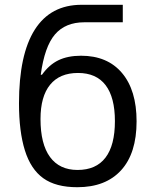

<svg xmlns="http://www.w3.org/2000/svg" viewBox="-20 -780 650 810"><path d="M309.1 -472.2Q231.9 -472.2 191.4 -422.6Q150.9 -373 150.9 -277.8Q150.9 -172.4 190.9 -117.7Q231 -63 307.1 -63Q385.3 -63 425 -115Q464.8 -167 464.8 -269Q464.8 -369.1 425.5 -420.7Q386.2 -472.2 309.1 -472.2ZM335.9 -686Q255.9 -686 211.9 -634.8Q168 -583.5 151.9 -464.8H157.2Q187 -506.8 226.6 -525.9Q266.1 -544.9 321.8 -544.9Q433.1 -544.9 494.6 -472.2Q556.2 -399.4 556.2 -268.1Q556.2 -133.3 491 -61.8Q425.8 9.8 306.2 9.8Q215.3 9.8 162.6 -28.1Q109.9 -65.9 85 -145.5Q60.1 -225.1 60.1 -344.2Q60.1 -549.8 126.7 -654.8Q193.4 -759.8 324.2 -759.8H498V-686Z"/></svg>

Font: NotoPenekeko
Style: Regular
Weight: 400
Designer: Monotype Design team
Foundry: Monotype Imaging Inc.
Version: Version 1.04